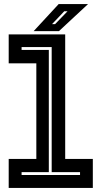

<svg xmlns="http://www.w3.org/2000/svg" viewBox="-20 -918 496 938"><path d="M22.5 0V-141.5H157.5V-608.5H22.5V-750H298.5V-141.5H433.5V0ZM85.5 -63H371V-77H232.5V-688H85.5V-674H218.5V-77H85.5ZM144.5 -766 266.5 -898H410L268 -766ZM234 -800H249L310 -863H294Z"/></svg>

Font: Tourney Thin
Style: Bold
Weight: 700
Version: Version 1.015